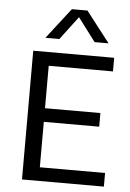

<svg xmlns="http://www.w3.org/2000/svg" viewBox="-56 -842 597 884"><g transform="rotate(5 243.0 -400.5)"><path d="M79.5 0V-595H453.5V-532H156.5V-63H458V0ZM133 -273V-336H412.5V-273ZM130 -659 240 -801H312L422 -659H357.5L269 -776.5H283L194.5 -659Z"/></g></svg>

Font: Encode Sans SC SemiCondensed
Style: Regular
Weight: 400
Width: 4
Designer: Multiple Designers
Foundry: Impallari Type
Version: Version 3.002